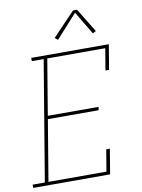

<svg xmlns="http://www.w3.org/2000/svg" viewBox="-112 -1030 814 1099"><g transform="rotate(-10 295.0 -480.5)"><path d="M-10 0V-19H61L177 -716H108V-735H559L535 -590H514L535 -716H198L144 -392H439L436 -373H141L82 -19H419L440 -145H461L437 0ZM277 -810 260 -824 391 -961H414L499 -822L480 -812L400 -946Z"/></g></svg>

Font: Iosevka Slab Thin Extended
Style: Italic
Weight: 100
Width: 7
Italic angle: -9°
Monospace: yes
Designer: Belleve Invis
Foundry: Belleve Invis
Version: Version 11.1.0; ttfautohint (v1.8.3)